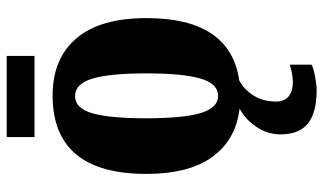

<svg xmlns="http://www.w3.org/2000/svg" viewBox="-216 -511 965 573"><g transform="rotate(-90 266.5 -224.5)"><path d="M386 -604H144V-687H386ZM250 117Q250 142 265.5 154.5Q281 167 307 167Q330 167 360 158V223Q348 229 323.5 233.5Q299 238 284 238Q217 238 184.5 212Q152 186 152 130Q152 91 174.5 58Q197 25 229 8Q136 -3 85 -73Q34 -143 34 -270Q34 -550 268 -550Q378 -550 438.5 -479Q499 -408 499 -270Q499 -20 313 7Q286 21 268 49.5Q250 78 250 117ZM200 -270Q200 -161 215.5 -108.5Q231 -56 267 -56Q303 -56 318.5 -108.5Q334 -161 334 -270Q334 -379 318.5 -431Q303 -483 266 -483Q230 -483 215 -431.5Q200 -380 200 -270Z"/></g></svg>

Font: Noto Serif CondBlack
Style: Regular
Weight: 900
Width: 3
Designer: Monotype Design Team
Foundry: Monotype Imaging Inc.
Version: Version 1.001